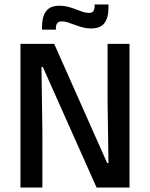

<svg xmlns="http://www.w3.org/2000/svg" viewBox="-20 -834 667 854"><path d="M221 -639 456.5 -109H462.5L458.5 -385V-639H556V0H409.5L170.5 -536H164.5L168.5 -248.5V0H71V-639ZM385 -707.5Q366 -707.5 348 -712.2Q330 -717 313.5 -723.2Q297 -729.5 282.2 -734.2Q267.5 -739 254.5 -739Q240.5 -739 234.5 -730.8Q228.5 -722.5 228.5 -706.5V-702H167V-717Q167 -759.5 184.8 -784Q202.5 -808.5 245 -808.5Q264.5 -808.5 282.8 -803.8Q301 -799 317.2 -792.5Q333.5 -786 348.2 -781.2Q363 -776.5 375.5 -776.5Q390 -776.5 395.5 -784.8Q401 -793 401 -809.5V-814H462.5V-798.5Q462.5 -756 444.8 -731.8Q427 -707.5 385 -707.5Z"/></svg>

Font: Anek Gurmukhi Medium
Style: Regular
Weight: 500
Designer: Sarang Kulkarni (Gurmukhi), Yesha Goshar (Latin)
Foundry: Ek Type
Version: Version 1.003